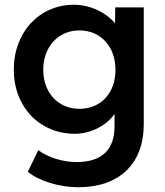

<svg xmlns="http://www.w3.org/2000/svg" viewBox="-20 -558 696 808"><path d="M309 230C481 230 585 133 585 -36V-527H465L464 -460C430 -502 364 -538 291 -538C146 -538 38 -423 38 -265C38 -108 147 5 295 5C364 5 431 -32 462 -79V-27C462 73 408 124 302 124C243 124 182 104 141 74L97 165C145 204 230 230 309 230ZM162 -264C162 -361 225 -430 314 -430C404 -430 466 -362 466 -264C466 -167 405 -100 314 -100C225 -100 162 -168 162 -264Z"/></svg>

Font: Easer Grotesk Medium
Style: Regular
Weight: 500
Designer: Boardeaser, Bonnie Shaver-Troup, Thomas Jockin
Foundry: Lexend
Version: Version 1.001;Glyphs 3.1.2 (3151)